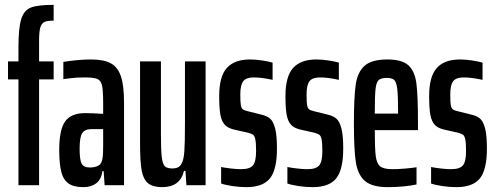

<svg xmlns="http://www.w3.org/2000/svg" viewBox="-20 -763 2042 791"><path d="M56 -436H13V-510H56V-566Q56 -648 67.5 -684.5Q79 -721 107.5 -732Q136 -743 201 -743V-678Q175 -678 163 -672.5Q151 -667 146 -649.5Q141 -632 141 -594V-510H201V-436H141V0H56Z M224 -145Q224 -229 248.5 -263Q273 -297 331 -297Q354 -297 405 -294V-336Q405 -389 400.5 -410Q396 -431 381.5 -437.5Q367 -444 329 -444Q292 -444 268.5 -440.5Q245 -437 241 -437V-508Q304 -518 355 -518Q407 -518 436 -502.5Q465 -487 478 -449Q491 -411 491 -340V0H411L407 -58H402Q397 -23 376 -7.5Q355 8 324 8Q284 8 262.5 -7Q241 -22 232.5 -55Q224 -88 224 -145ZM403 -115Q405 -131 405 -162V-197V-231H356Q330 -231 319 -215Q308 -199 308 -150Q308 -106 316 -89.5Q324 -73 350 -73Q372 -73 386 -81Q400 -89 403 -115Z M557 -170V-510H643V-212Q643 -144 646.5 -115.5Q650 -87 659 -78Q668 -69 691 -69Q716 -69 726.5 -86Q737 -103 739.5 -139.5Q742 -176 742 -259V-510H827V0H748L744 -59H738Q722 8 648 8Q609 8 589.5 -8.5Q570 -25 563.5 -61.5Q557 -98 557 -170Z M891 -7V-75Q905 -72 930 -69Q955 -66 973 -66Q1009 -66 1022 -81.5Q1035 -97 1035 -140Q1035 -173 1032 -188Q1029 -203 1023 -207.5Q1017 -212 1003 -216L945 -229Q919 -235 906 -249Q893 -263 888 -290Q883 -317 883 -367Q883 -448 914.5 -483Q946 -518 1010 -518Q1033 -518 1059.5 -514Q1086 -510 1103 -505V-434Q1058 -444 1025 -444Q995 -444 982.5 -429Q970 -414 970 -374Q970 -344 972 -331Q974 -318 980 -313Q986 -308 1000 -305L1056 -291Q1079 -286 1092.5 -274.5Q1106 -263 1113.5 -234Q1121 -205 1121 -151Q1121 -64 1092 -28Q1063 8 995 8Q967 8 937 3.5Q907 -1 891 -7Z M1164 -7V-75Q1178 -72 1203 -69Q1228 -66 1246 -66Q1282 -66 1295 -81.5Q1308 -97 1308 -140Q1308 -173 1305 -188Q1302 -203 1296 -207.5Q1290 -212 1276 -216L1218 -229Q1192 -235 1179 -249Q1166 -263 1161 -290Q1156 -317 1156 -367Q1156 -448 1187.5 -483Q1219 -518 1283 -518Q1306 -518 1332.5 -514Q1359 -510 1376 -505V-434Q1331 -444 1298 -444Q1268 -444 1255.5 -429Q1243 -414 1243 -374Q1243 -344 1245 -331Q1247 -318 1253 -313Q1259 -308 1273 -305L1329 -291Q1352 -286 1365.5 -274.5Q1379 -263 1386.5 -234Q1394 -205 1394 -151Q1394 -64 1365 -28Q1336 8 1268 8Q1240 8 1210 3.5Q1180 -1 1164 -7Z M1702 -227H1524Q1524 -151 1528 -120Q1532 -89 1546.5 -77.5Q1561 -66 1597 -66Q1619 -66 1648.5 -68.5Q1678 -71 1696 -74V-3Q1674 2 1641.5 5Q1609 8 1578 8Q1513 8 1483.5 -17.5Q1454 -43 1446 -95Q1438 -147 1438 -254Q1438 -363 1445.5 -414.5Q1453 -466 1482 -492Q1511 -518 1576 -518Q1636 -518 1662.5 -494Q1689 -470 1695.5 -419Q1702 -368 1702 -255ZM1524 -295H1620V-306Q1620 -370 1616.5 -397.5Q1613 -425 1604 -433.5Q1595 -442 1574 -442Q1550 -442 1540 -433Q1530 -424 1527 -395Q1524 -366 1524 -295Z M1756 -7V-75Q1770 -72 1795 -69Q1820 -66 1838 -66Q1874 -66 1887 -81.5Q1900 -97 1900 -140Q1900 -173 1897 -188Q1894 -203 1888 -207.5Q1882 -212 1868 -216L1810 -229Q1784 -235 1771 -249Q1758 -263 1753 -290Q1748 -317 1748 -367Q1748 -448 1779.5 -483Q1811 -518 1875 -518Q1898 -518 1924.5 -514Q1951 -510 1968 -505V-434Q1923 -444 1890 -444Q1860 -444 1847.5 -429Q1835 -414 1835 -374Q1835 -344 1837 -331Q1839 -318 1845 -313Q1851 -308 1865 -305L1921 -291Q1944 -286 1957.5 -274.5Q1971 -263 1978.5 -234Q1986 -205 1986 -151Q1986 -64 1957 -28Q1928 8 1860 8Q1832 8 1802 3.5Q1772 -1 1756 -7Z"/></svg>

Font: Saira Ultra Condensed SemiBold
Style: Regular
Weight: 600
Width: 1
Designer: Hector Gatti with collaboration of the Omnibus-Type team
Foundry: Omnibus-Type
Version: Version 1.001; ttfautohint (v1.8)